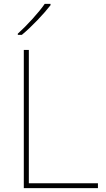

<svg xmlns="http://www.w3.org/2000/svg" viewBox="-20 -972 546 992"><path d="M241 -945V-952H211C182 -909 117 -838 72 -798V-792H93C146 -836 206 -900 241 -945ZM103 0H486V-25H129V-714H103Z"/></svg>

Font: Noto Kufi Arabic Thin
Style: Regular
Weight: 100
Designer: Monotype Design Team, David Williams, Khaled Hosny
Foundry: Google LLC
Version: Version 2.109